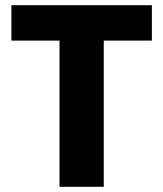

<svg xmlns="http://www.w3.org/2000/svg" viewBox="-20 -722 631 742"><path d="M24 -702C24 -702 24 -565 24 -565C24 -565 210 -565 210 -565C210 -565 210 0 210 0C210 0 381 0 381 0C381 0 381 -565 381 -565C381 -565 567 -565 567 -565C567 -565 567 -702 567 -702C567 -702 24 -702 24 -702Z"/></svg>

Font: Girnar Poppins
Style: Bold
Weight: 500
Designer: Ninad Kale (Devanagari), Jonny Pinhorn (Latin)
Foundry: Indian Type Foundry
Version: ""